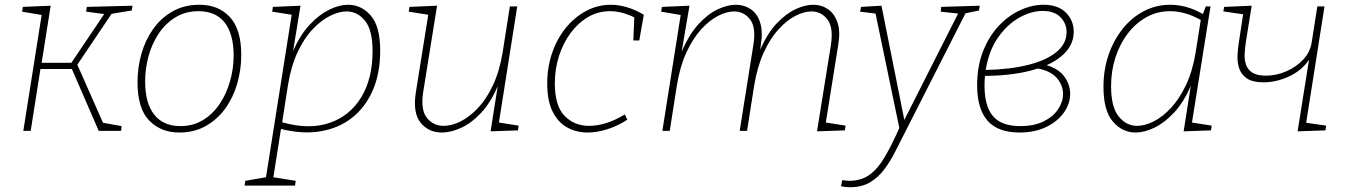

<svg xmlns="http://www.w3.org/2000/svg" viewBox="-20 -550 5665 807"><path d="M78 0 155 -487 73 -501 76 -521 193 -526 155 -286H280L418 -491L342 -501L345 -521L537 -526L534 -506L449 -492L305 -278L413 -34L491 -20L489 0H395L282 -260H150L109 0Z M819 -530Q898 -530 946 -478.5Q994 -427 994 -319Q994 -258 977.5 -200Q961 -142 928 -95.5Q895 -49 846 -21Q797 7 733 7Q656 7 607 -43.5Q558 -94 558 -205Q558 -266 574.5 -324Q591 -382 624 -428.5Q657 -475 706 -502.5Q755 -530 819 -530ZM814 -503Q760 -503 718 -477.5Q676 -452 647.5 -409.5Q619 -367 604.5 -314.5Q590 -262 590 -208Q590 -117 628 -68.5Q666 -20 738 -20Q792 -20 833.5 -45.5Q875 -71 903.5 -113.5Q932 -156 947 -209Q962 -262 962 -316Q962 -407 924.5 -455Q887 -503 814 -503Z M1008 230 1011 210 1098 195 1206 -488 1124 -501 1127 -521 1243 -526 1212 -336Q1242 -404 1282 -446.5Q1322 -489 1364 -509.5Q1406 -530 1443 -530Q1499 -530 1538.5 -484.5Q1578 -439 1578 -337Q1578 -243 1547.5 -172Q1517 -101 1461.5 -56.5Q1406 -12 1329.5 1.5Q1253 15 1161 -8L1129 195L1223 210L1220 230ZM1190 -190 1166 -36Q1280 -4 1365.5 -33.5Q1451 -63 1498.5 -141.5Q1546 -220 1546 -335Q1546 -424 1514 -463Q1482 -502 1437 -502Q1405 -502 1367.5 -483.5Q1330 -465 1294 -427Q1258 -389 1230.5 -330Q1203 -271 1190 -190Z M1840 7Q1783 8 1748.5 -33.5Q1714 -75 1728 -163L1780 -488L1698 -501L1701 -521L1817 -526L1759 -165Q1747 -89 1774 -55Q1801 -21 1845 -21Q1878 -21 1915.5 -39.5Q1953 -58 1989 -96Q2025 -134 2052.5 -193Q2080 -252 2093 -332L2123 -523H2154L2077 -35L2160 -22L2157 -2L2042 2L2072 -188Q2042 -118 2002 -75.5Q1962 -33 1920 -13.5Q1878 6 1840 7Z M2450 7Q2402 7 2363.5 -14.5Q2325 -36 2302.5 -81.5Q2280 -127 2280 -199Q2280 -267 2300.5 -327Q2321 -387 2358 -432.5Q2395 -478 2443.5 -504Q2492 -530 2548 -530Q2580 -530 2615.5 -519.5Q2651 -509 2686 -488L2667 -380H2642L2646 -477Q2593 -503 2544 -503Q2494 -503 2452 -478.5Q2410 -454 2378.5 -411.5Q2347 -369 2329.5 -314.5Q2312 -260 2312 -200Q2312 -105 2353 -63Q2394 -21 2456 -21Q2527 -21 2606 -69L2617 -47Q2575 -20 2532 -6.5Q2489 7 2450 7Z M3414 2 3472 -358Q3484 -434 3458 -468Q3432 -502 3391 -502Q3360 -502 3323.5 -483.5Q3287 -465 3252 -426.5Q3217 -388 3190 -329Q3163 -270 3150 -191L3120 0H3089L3146 -358Q3159 -434 3133 -468Q3107 -502 3066 -502Q3035 -502 2998.5 -483.5Q2962 -465 2927 -426.5Q2892 -388 2865 -329.5Q2838 -271 2825 -191L2795 0H2764L2841 -487L2759 -501L2762 -521L2878 -526L2845 -332Q2876 -405 2916 -448.5Q2956 -492 2997 -511Q3038 -530 3073 -530Q3107 -530 3134.5 -512Q3162 -494 3174.5 -456.5Q3187 -419 3178 -361L3175 -341Q3206 -411 3245 -452Q3284 -493 3324 -511.5Q3364 -530 3398 -530Q3433 -530 3460 -511.5Q3487 -493 3500 -455.5Q3513 -418 3503 -360L3451 -35L3534 -22L3531 -2Z M3515 233 3520 207Q3527 208 3534.5 209Q3542 210 3549 210Q3600 210 3635 184.5Q3670 159 3699 109.5Q3728 60 3760 -12L3660 -493L3595 -501L3599 -521L3685 -526L3781 -46L4007 -493L3934 -501L3936 -521L4098 -526L4095 -506L4038 -494L3785 4Q3763 47 3742 88.5Q3721 130 3695.5 163.5Q3670 197 3635.5 217Q3601 237 3553 237Q3536 237 3515 233Z M4265 7Q4174 7 4130.5 -43Q4087 -93 4087 -191Q4087 -272 4112 -335Q4137 -398 4178 -441.5Q4219 -485 4268.5 -507.5Q4318 -530 4366 -530Q4427 -530 4460 -497Q4493 -464 4493 -417Q4493 -371 4463 -335.5Q4433 -300 4379 -276Q4430 -261 4454 -227.5Q4478 -194 4478 -155Q4478 -115 4452.5 -78Q4427 -41 4379 -17Q4331 7 4265 7ZM4362 -504Q4315 -504 4264.5 -476Q4214 -448 4175 -392.5Q4136 -337 4123 -256Q4224 -258 4300.5 -277Q4377 -296 4420 -331Q4463 -366 4463 -415Q4463 -451 4437.5 -477.5Q4412 -504 4362 -504ZM4118 -191Q4118 -104 4153.5 -62Q4189 -20 4268 -20Q4327 -20 4367 -40Q4407 -60 4427.5 -91Q4448 -122 4448 -155Q4448 -192 4422 -222Q4396 -252 4342 -262Q4251 -232 4120 -231Q4118 -211 4118 -191Z M4753 7Q4697 7 4657.5 -39Q4618 -85 4618 -185Q4618 -256 4639 -318Q4660 -380 4698 -428Q4736 -476 4787.5 -503Q4839 -530 4899 -530Q4931 -530 4965 -521Q4999 -512 5036 -491L5048 -523H5068L4990 -35L5073 -22L5070 -2L4955 2L4985 -189Q4955 -120 4915 -77Q4875 -34 4832.5 -13.5Q4790 7 4753 7ZM4759 -21Q4791 -21 4828.5 -39.5Q4866 -58 4901.5 -96Q4937 -134 4965 -193Q4993 -252 5006 -333L5027 -466Q4993 -485 4961 -494Q4929 -503 4898 -503Q4844 -503 4799 -478Q4754 -453 4720.5 -409.5Q4687 -366 4668.5 -309Q4650 -252 4650 -188Q4650 -100 4682 -60.5Q4714 -21 4759 -21Z M5434 2 5482 -299Q5452 -254 5398.5 -229Q5345 -204 5291 -204Q5244 -204 5220 -221Q5196 -238 5188 -264Q5180 -290 5181.5 -317.5Q5183 -345 5186 -365L5205 -490L5122 -502L5125 -521L5241 -526L5216 -370Q5213 -349 5211.5 -325Q5210 -301 5216.5 -280Q5223 -259 5242.5 -245.5Q5262 -232 5301 -232Q5344 -232 5386 -250Q5428 -268 5457.5 -299.5Q5487 -331 5493 -371L5517 -523H5547L5470 -34L5554 -22L5551 -2Z"/></svg>

Font: Bitter ExtraLight
Style: Italic
Weight: 200
Italic angle: -9°
Designer: Sol Matas, and Bitter project Authors
Foundry: Sol Matas
Version: Version 2.001